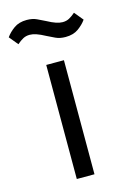

<svg xmlns="http://www.w3.org/2000/svg" viewBox="-155 -784 562 839"><g transform="rotate(-15 126.0 -364.0)"><path d="M85 0V-516H165V0ZM199 -612Q173 -612 154 -621Q135 -630 119 -638Q95 -651 78.5 -656.5Q62 -662 49 -662Q32 -662 19 -655Q6 -648 -9 -635L-42 -675Q-28 -695 -5 -711.5Q18 -728 53 -728Q79 -728 98 -719Q117 -710 133 -702Q157 -689 173.5 -683.5Q190 -678 203 -678Q220 -678 233 -685Q246 -692 261 -705L294 -665Q280 -645 257 -628.5Q234 -612 199 -612Z"/></g></svg>

Font: IBM Plex Sans
Style: Regular
Weight: 400
Designer: Mike Abbink, Paul van der Laan, Pieter van Rosmalen
Foundry: Bold Monday
Version: Version 3.005